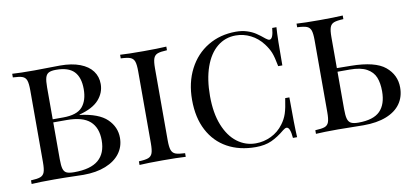

<svg xmlns="http://www.w3.org/2000/svg" viewBox="-62 -826 2258 1043"><g transform="rotate(-10 1067.0 -304.0)"><path d="M42 0ZM557.6 -164.1Q557.6 -115.7 530 -78.6Q502.4 -41.5 450.4 -20.8Q398.4 0 327.6 0L283.7 -1Q223.1 -2.9 165.5 -2.9Q83.5 -2.9 41.5 0V-20Q77.6 -21.5 94 -27.8Q110.4 -34.2 116.5 -51.3Q122.6 -68.4 122.6 -106V-502Q122.6 -540 116.5 -557.1Q110.4 -574.2 94.2 -580.3Q78.1 -586.4 41.5 -587.9V-607.9Q83 -605 163.6 -605Q180.7 -605 265.6 -606.4L304.7 -606.9Q369.6 -606.9 414.8 -589.6Q460 -572.3 482.7 -541.5Q505.4 -510.7 505.4 -470.2Q505.4 -421.9 471.7 -383.8Q438 -345.7 363.3 -326.2V-324.2Q467.8 -311 512.7 -267.3Q557.6 -223.6 557.6 -164.1ZM215.3 -502V-326.2H272.5Q349.1 -326.2 379.4 -361.1Q409.7 -396 409.7 -459Q409.7 -523.4 378.7 -555.7Q347.7 -587.9 279.3 -587.9Q252.4 -587.9 239 -580.8Q225.6 -573.7 220.5 -555.7Q215.3 -537.6 215.3 -502ZM457.5 -168Q457.5 -237.3 417.5 -273.2Q377.4 -309.1 289.6 -309.1H215.3V-106Q215.3 -69.8 220.5 -52.7Q225.6 -35.6 239 -29.3Q252.4 -22.9 280.3 -22.9Q371.6 -22.9 414.6 -59.6Q457.5 -96.2 457.5 -168Z M637.2 0ZM810.5 -502V-106Q810.5 -68.4 816.7 -51.3Q822.8 -34.2 839.1 -27.8Q855.5 -21.5 891.6 -20V0Q845.7 -2.9 764.6 -2.9Q678.7 -2.9 636.7 0V-20Q672.9 -21.5 689.2 -27.8Q705.6 -34.2 711.7 -51.3Q717.8 -68.4 717.8 -106V-502Q717.8 -539.6 711.7 -556.6Q705.6 -573.7 689.2 -580.1Q672.9 -586.4 636.7 -587.9V-607.9Q678.2 -605 764.6 -605Q845.7 -605 891.6 -607.9V-587.9Q855.5 -586.4 839.1 -580.1Q822.8 -573.7 816.7 -556.6Q810.5 -539.6 810.5 -502Z M979.5 0ZM1430.7 -557.1Q1442.9 -547.4 1450.2 -547.4Q1470.7 -547.4 1475.6 -607.9H1499Q1494.6 -550.3 1494.6 -397.9H1471.7Q1461.9 -450.2 1451.9 -474.9Q1441.9 -499.5 1421.9 -525.9Q1393.6 -563 1354.7 -582.5Q1315.9 -602.1 1272.9 -602.1Q1214.4 -602.1 1170.4 -565.9Q1126.5 -529.8 1102.5 -461.9Q1078.6 -394 1078.6 -301.8Q1078.6 -208 1105.2 -141.4Q1131.8 -74.7 1177.5 -40.3Q1223.1 -5.9 1279.8 -5.9Q1324.2 -5.9 1364.7 -25.4Q1405.3 -44.9 1432.6 -82Q1452.1 -107.9 1461.7 -137Q1471.2 -166 1479 -220.2H1502Q1502 -62.5 1505.9 0H1482.9Q1478 -60.5 1458 -60.5Q1450.2 -60.5 1438 -50.8Q1399.9 -19 1363.5 -2.4Q1327.1 14.2 1275.9 14.2Q1186.5 14.2 1119.6 -22.7Q1052.7 -59.6 1015.9 -129.9Q979 -200.2 979 -297.9Q979 -393.6 1017.1 -467.3Q1055.2 -541 1122.8 -581.5Q1190.4 -622.1 1276.9 -622.1Q1310.5 -622.1 1337.6 -613.5Q1364.7 -605 1385.5 -591.3Q1406.2 -577.6 1430.7 -557.1Z M2104 -168.9Q2104 -117.7 2077.4 -79.8Q2050.8 -42 1998.8 -21.5Q1946.8 -1 1873 -1L1834 -1.5Q1749 -2.9 1731.9 -2.9Q1651.9 -2.9 1609.9 0V-20Q1646 -21.5 1662.4 -27.6Q1678.7 -33.7 1684.8 -50.8Q1690.9 -67.9 1690.9 -106V-502Q1690.9 -539.6 1684.8 -556.6Q1678.7 -573.7 1662.4 -580.1Q1646 -586.4 1609.9 -587.9V-607.9Q1651.4 -605 1737.8 -605Q1818.8 -605 1864.7 -607.9V-587.9Q1828.6 -586.4 1812.3 -580.1Q1795.9 -573.7 1789.8 -556.6Q1783.7 -539.6 1783.7 -502V-332L1860.8 -331.1Q1994.6 -329.6 2049.3 -283.9Q2104 -238.3 2104 -168.9ZM2003.9 -166Q2003.9 -210.9 1991.2 -242.7Q1978.5 -274.4 1944.8 -293.2Q1911.1 -312 1851.1 -312H1783.7V-106Q1783.7 -70.3 1788.8 -52.2Q1793.9 -34.2 1807.4 -27.1Q1820.8 -20 1847.7 -20Q1930.7 -20 1967.3 -56.9Q2003.9 -93.8 2003.9 -166Z"/></g></svg>

Font: Playfair Display SC
Style: Regular
Weight: 400
Designer: Claus Eggers Sørensen
Foundry: Claus Eggers Sørensen
Version: Version 1.004;PS 001.004;hotconv 1.0.70;makeotf.lib2.5.58329